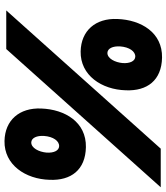

<svg xmlns="http://www.w3.org/2000/svg" viewBox="38 -788 758 875"><g transform="rotate(90 417.5 -351.0)"><path d="M28 0H204L834 -704H658ZM623 8C732 10 797 -88 800 -198C804 -295 755 -361 651 -363C537 -365 479 -268 475 -159C471 -60 528 6 623 8ZM629 -114C609 -115 598 -139 600 -172C603 -214 623 -242 647 -241C667 -240 678 -217 676 -184C673 -149 655 -113 629 -114ZM215 -339C324 -337 389 -435 392 -545C396 -642 347 -708 243 -710C129 -712 71 -615 67 -506C63 -407 120 -341 215 -339ZM221 -461C201 -462 190 -486 192 -519C195 -561 215 -589 239 -588C259 -587 270 -564 268 -531C265 -496 247 -460 221 -461Z"/></g></svg>

Font: Fixel Text 20240404 ExtraBold
Style: Italic
Weight: 800
Width: 4
Italic angle: -10°
Designer: AlfaBravo + MacPaw
Foundry: Kyrylo Tkachov, Marchela Mozhyna, Serhii Makarenko, Maria Weinstein, Zakhar Kryvoshyya
Version: Version 1.211;Glyphs 3.2 (3225)